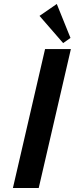

<svg xmlns="http://www.w3.org/2000/svg" viewBox="-20 -947 377 967"><path d="M266 -927 179 -867 298 -730 335 -756ZM337 -700H207L45 0H175Z"/></svg>

Font: Pfennig
Style: BoldItalic
Weight: 700
Italic angle: -13°
Version: Version 20100423